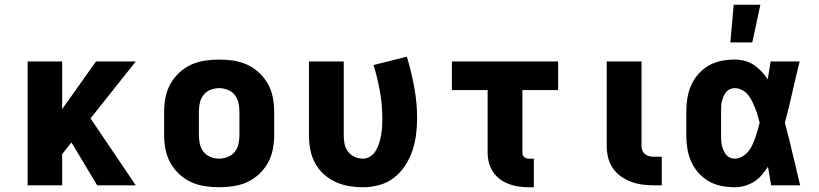

<svg xmlns="http://www.w3.org/2000/svg" viewBox="-20 -778 3440 806"><path d="M96 0V-520H241V-320L383 -520H550L360 -281L550 0H388L280 -180L241 -131V0Z M900 8Q870 8 840 3.5Q810 -1 782.5 -13.5Q755 -26 732.5 -47Q710 -68 695.5 -94Q681 -120 675 -150Q669 -180 669 -210V-310Q669 -340 675 -370Q681 -400 695.5 -426Q710 -452 732.5 -473Q755 -494 782.5 -506.5Q810 -519 840 -523.5Q870 -528 900 -528Q930 -528 960 -523.5Q990 -519 1017.5 -506.5Q1045 -494 1067.5 -473Q1090 -452 1104.5 -426Q1119 -400 1125 -370Q1131 -340 1131 -310V-210Q1131 -180 1125 -150Q1119 -120 1104.5 -94Q1090 -68 1067.5 -47Q1045 -26 1017.5 -13.5Q990 -1 960 3.5Q930 8 900 8ZM900 -112Q918 -112 936 -119Q954 -126 965.5 -140.5Q977 -155 981 -173.5Q985 -192 985 -210V-310Q985 -328 981 -346.5Q977 -365 965.5 -379.5Q954 -394 936 -401Q918 -408 900 -408Q882 -408 864 -401Q846 -394 834.5 -379.5Q823 -365 819 -346.5Q815 -328 815 -310V-210Q815 -192 819 -173.5Q823 -155 834.5 -140.5Q846 -126 864 -119Q882 -112 900 -112Z M1504 8Q1474 8 1444.5 3Q1415 -2 1388 -14.5Q1361 -27 1338.5 -47.5Q1316 -68 1302 -94.5Q1288 -121 1282.5 -150.5Q1277 -180 1277 -210V-520H1423V-210Q1423 -192 1426.5 -174Q1430 -156 1441 -141.5Q1452 -127 1469 -119.5Q1486 -112 1504 -112Q1521 -112 1535.5 -122Q1550 -132 1558.5 -147Q1567 -162 1572 -178.5Q1577 -195 1580 -211.5Q1583 -228 1584 -245.5Q1585 -263 1585 -280Q1585 -337 1575 -393.5Q1565 -450 1548 -505L1688 -540Q1707 -477 1719 -412Q1731 -347 1731 -281Q1731 -247 1726.5 -212.5Q1722 -178 1711 -145Q1700 -112 1680.5 -82.5Q1661 -53 1634 -32Q1607 -11 1573 -1.5Q1539 8 1504 8Z M2221 8H2201Q2179 8 2157.5 5Q2136 2 2116 -5.5Q2096 -13 2078.5 -26Q2061 -39 2049 -57.5Q2037 -76 2032 -97Q2027 -118 2027 -140V-400H1877V-520H2323V-400H2173V-140Q2173 -134 2174.5 -128.5Q2176 -123 2180 -119Q2184 -115 2189.5 -113.5Q2195 -112 2201 -112H2221Z M2758 0H2727Q2703 0 2678.5 -3Q2654 -6 2631 -14.5Q2608 -23 2587.5 -37Q2567 -51 2553 -71.5Q2539 -92 2533 -116Q2527 -140 2527 -165V-520H2673V-165Q2673 -155 2677 -145.5Q2681 -136 2689 -130Q2697 -124 2707 -122Q2717 -120 2727 -120H2758Z M3064 8Q3036 8 3008 2.5Q2980 -3 2955.5 -17Q2931 -31 2912 -52.5Q2893 -74 2881.5 -100Q2870 -126 2865.5 -154Q2861 -182 2861 -210V-310Q2861 -338 2865.5 -366Q2870 -394 2881.5 -420Q2893 -446 2912 -467.5Q2931 -489 2955.5 -503Q2980 -517 3008 -522.5Q3036 -528 3064 -528Q3085 -528 3106 -522.5Q3127 -517 3144.5 -505.5Q3162 -494 3176.5 -478.5Q3191 -463 3203 -445Q3206 -464 3209 -482.5Q3212 -501 3215 -520H3337Q3321 -456 3306.5 -391.5Q3292 -327 3275 -263Q3292 -198 3307.5 -132Q3323 -66 3339 0H3217Q3214 -20 3210.5 -39.5Q3207 -59 3204 -78Q3192 -60 3178 -43.5Q3164 -27 3146 -15.5Q3128 -4 3107 2Q3086 8 3064 8ZM3064 -112Q3081 -112 3095.5 -120.5Q3110 -129 3120.5 -141.5Q3131 -154 3138 -169Q3145 -184 3150.5 -199.5Q3156 -215 3160.5 -231Q3165 -247 3169 -263Q3165 -278 3160.5 -293.5Q3156 -309 3150 -324Q3144 -339 3137 -353.5Q3130 -368 3119.5 -380.5Q3109 -393 3094.5 -400.5Q3080 -408 3064 -408Q3054 -408 3044 -403.5Q3034 -399 3027.5 -390.5Q3021 -382 3017 -372.5Q3013 -363 3010.5 -352.5Q3008 -342 3007.5 -331.5Q3007 -321 3007 -310V-210Q3007 -199 3007.5 -188.5Q3008 -178 3010.5 -167.5Q3013 -157 3017 -147.5Q3021 -138 3027.5 -129.5Q3034 -121 3044 -116.5Q3054 -112 3064 -112ZM3046 -600 3060 -758H3172L3138 -600Z"/></svg>

Font: Iosevka Aile Heavy
Style: Regular
Weight: 900
Designer: Belleve Invis
Foundry: Belleve Invis
Version: Version 31.1.0; ttfautohint (v1.8.4)